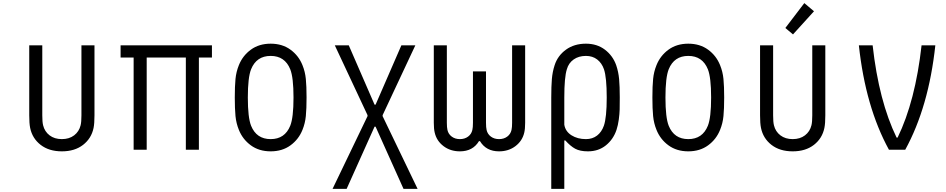

<svg xmlns="http://www.w3.org/2000/svg" viewBox="-20 -956 6040 1226"><path d="M583.3 -219.4ZM166.7 -219.4V-666.7H250V-219.4Q250 -177.1 255.2 -156.2Q265 -115.9 296.5 -91.8Q328.1 -67.7 375 -67.7Q421.9 -67.7 453.5 -91.8Q485 -115.9 494.8 -156.2Q500 -177.1 500 -219.4V-666.7H583.3V-219.4Q583.3 -168 577.5 -139.3Q563.8 -72.3 510.4 -30.9Q457 10.4 375 10.4Q293 10.4 239.6 -30.9Q186.2 -72.3 172.5 -139.3Q166.7 -168 166.7 -219.4ZM250 -219.4Z M1250 -588.5V0H1166.7V-588.5H916.7V0H833.3V-588.5H750V-666.7H1333.3V-588.5Z M1911.5 -539.7Q1928.4 -498 1932.9 -451.8Q1937.5 -405.6 1937.5 -333.3Q1937.5 -261.1 1932.9 -214.8Q1928.4 -168.6 1911.5 -127Q1887.4 -66.4 1835 -28Q1782.6 10.4 1708.3 10.4Q1634.1 10.4 1581.7 -28Q1529.3 -66.4 1505.2 -127Q1488.3 -168.6 1483.7 -214.8Q1479.2 -261.1 1479.2 -333.3Q1479.2 -405.6 1483.7 -451.8Q1488.3 -498 1505.2 -539.7Q1529.3 -600.3 1581.7 -638.7Q1634.1 -677.1 1708.3 -677.1Q1782.6 -677.1 1835 -638.7Q1887.4 -600.3 1911.5 -539.7ZM1583.3 -513.7Q1562.5 -461.6 1562.5 -333.3Q1562.5 -205.1 1583.3 -153Q1617.8 -67.7 1708.3 -67.7Q1798.8 -67.7 1833.3 -153Q1854.2 -205.1 1854.2 -333.3Q1854.2 -461.6 1833.3 -513.7Q1798.8 -599 1708.3 -599Q1617.8 -599 1583.3 -513.7Z M2371.7 -287.8H2378.3L2543 -666.7H2632.2L2423.2 -220.7V-214.2L2646.5 250H2556.6L2378.3 -147.1H2371.7L2193.4 250H2103.5L2326.8 -214.2V-220.7L2117.8 -666.7H2207Z M3038.4 -54.7Q2999.3 10.4 2916.7 10.4Q2856.1 10.4 2812.2 -22.8Q2768.2 -56 2755.9 -108.7Q2750 -132.8 2750 -171.9V-666.7H2833.3V-171.9Q2833.3 -142.6 2837.2 -125.7Q2843.1 -99.6 2864.6 -83.7Q2886.1 -67.7 2916.7 -67.7Q2947.3 -67.7 2968.8 -83.7Q2990.2 -99.6 2996.1 -125.7Q3000 -142.6 3000 -171.9V-500H3083.3V-171.9Q3083.3 -142.6 3087.2 -125.7Q3093.1 -99.6 3114.6 -83.7Q3136.1 -67.7 3166.7 -67.7Q3197.3 -67.7 3218.8 -83.7Q3240.2 -99.6 3246.1 -125.7Q3250 -142.6 3250 -171.9V-666.7H3333.3V-171.9Q3333.3 -132.8 3327.5 -108.7Q3315.1 -56 3271.2 -22.8Q3227.2 10.4 3166.7 10.4Q3084 10.4 3044.9 -54.7Z M3721.4 -599Q3675.1 -599 3642.9 -576.2Q3610.7 -553.4 3599.6 -513.7Q3583.3 -462.9 3583.3 -333.3V-159.5Q3590.5 -116.5 3629.2 -92.1Q3668 -67.7 3721.4 -67.7Q3763 -67.7 3792.3 -90.2Q3821.6 -112.6 3835.9 -153Q3854.2 -205.7 3854.2 -333.3Q3854.2 -460.9 3836.6 -513.7Q3822.9 -553.4 3793.3 -576.2Q3763.7 -599 3721.4 -599ZM3721.4 -677.1Q3792.3 -677.1 3842.8 -638.7Q3893.2 -600.3 3914.7 -539.7Q3929 -497.4 3933.3 -451.2Q3937.5 -404.9 3937.5 -333.3Q3937.5 -282.6 3936.8 -256.2Q3936.2 -229.8 3931.3 -193Q3926.4 -156.2 3916.7 -127Q3896.5 -66.4 3849 -28Q3801.4 10.4 3734.4 10.4Q3683.6 10.4 3653 -6.2Q3622.4 -22.8 3589.8 -59.2H3583.3V250H3500V-333.3Q3500 -404.9 3503.9 -451.2Q3507.8 -497.4 3521.5 -539.7Q3541 -600.3 3593.7 -638.7Q3646.5 -677.1 3721.4 -677.1Z M4578.1 -539.7Q4595.1 -498 4599.6 -451.8Q4604.2 -405.6 4604.2 -333.3Q4604.2 -261.1 4599.6 -214.8Q4595.1 -168.6 4578.1 -127Q4554 -66.4 4501.6 -28Q4449.2 10.4 4375 10.4Q4300.8 10.4 4248.4 -28Q4196 -66.4 4171.9 -127Q4154.9 -168.6 4150.4 -214.8Q4145.8 -261.1 4145.8 -333.3Q4145.8 -405.6 4150.4 -451.8Q4154.9 -498 4171.9 -539.7Q4196 -600.3 4248.4 -638.7Q4300.8 -677.1 4375 -677.1Q4449.2 -677.1 4501.6 -638.7Q4554 -600.3 4578.1 -539.7ZM4250 -513.7Q4229.2 -461.6 4229.2 -333.3Q4229.2 -205.1 4250 -153Q4284.5 -67.7 4375 -67.7Q4465.5 -67.7 4500 -153Q4520.8 -205.1 4520.8 -333.3Q4520.8 -461.6 4500 -513.7Q4465.5 -599 4375 -599Q4284.5 -599 4250 -513.7Z M5115.9 -936.2 5177.7 -884.1 5043.6 -736.3 4994.8 -777.3ZM5250 -219.4ZM4833.3 -219.4V-666.7H4916.7V-219.4Q4916.7 -177.1 4921.9 -156.2Q4931.6 -115.9 4963.2 -91.8Q4994.8 -67.7 5041.7 -67.7Q5088.5 -67.7 5120.1 -91.8Q5151.7 -115.9 5161.5 -156.2Q5166.7 -177.1 5166.7 -219.4V-666.7H5250V-219.4Q5250 -168 5244.1 -139.3Q5230.5 -72.3 5177.1 -30.9Q5123.7 10.4 5041.7 10.4Q4959.6 10.4 4906.2 -30.9Q4852.9 -72.3 4839.2 -139.3Q4833.3 -168 4833.3 -219.4ZM4916.7 -219.4Z M5464.2 -666.7H5552.1Q5591.8 -310.5 5705.1 -77.5H5711.6Q5824.9 -310.5 5864.6 -666.7H5952.5Q5910.2 -273.4 5760.4 0H5656.2Q5506.5 -273.4 5464.2 -666.7Z"/></svg>

Font: Monoid
Style: Regular
Weight: 400
Width: 4
Monospace: yes
Designer: Andreas Larsen (@larsenwork)
Version: Version 0.61